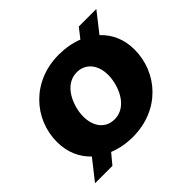

<svg xmlns="http://www.w3.org/2000/svg" viewBox="-145 -731 945 945"><g transform="rotate(-45 327.0 -259.0)"><path d="M313 13C502 13 623 -127 623 -286C623 -358 596 -416 551 -458L631 -560H509L469 -509C431 -524 387 -532 341 -532C155 -532 31 -393 31 -234C31 -160 59 -103 102 -62L20 42H141L185 -11C224 5 268 13 313 13ZM311 -112C250 -112 211 -159 211 -231C211 -298 251 -408 343 -408C400 -408 443 -364 443 -289C443 -221 403 -112 311 -112Z"/></g></svg>

Font: Fixel Display 20240404 ExBold
Style: Italic
Weight: 800
Italic angle: -10°
Designer: AlfaBravo + MacPaw
Foundry: Kyrylo Tkachov, Marchela Mozhyna, Serhii Makarenko, Maria Weinstein, Zakhar Kryvoshyya
Version: Version 1.211;Glyphs 3.2 (3225)